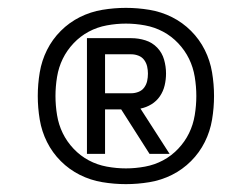

<svg xmlns="http://www.w3.org/2000/svg" viewBox="-20 -905 640 488"><path d="M300 -437Q270 -437 240 -442Q210 -447 183 -460.5Q156 -474 134.5 -495.5Q113 -517 99.5 -544Q86 -571 81 -601Q76 -631 76 -661Q76 -691 81 -721Q86 -751 99.5 -778Q113 -805 134.5 -826.5Q156 -848 183 -861.5Q210 -875 240 -880Q270 -885 300 -885Q330 -885 360 -880Q390 -875 417 -861.5Q444 -848 465.5 -826.5Q487 -805 500.5 -778Q514 -751 519 -721Q524 -691 524 -661Q524 -631 519 -601Q514 -571 500.5 -544Q487 -517 465.5 -495.5Q444 -474 417 -460.5Q390 -447 360 -442Q330 -437 300 -437ZM300 -477Q324 -477 348.5 -481.5Q373 -486 394.5 -497.5Q416 -509 433 -527Q450 -545 460.5 -566.5Q471 -588 475 -612.5Q479 -637 479 -661Q479 -685 475 -709.5Q471 -734 460.5 -755.5Q450 -777 433 -795Q416 -813 394.5 -824.5Q373 -836 348.5 -840.5Q324 -845 300 -845Q276 -845 251.5 -840.5Q227 -836 205.5 -824.5Q184 -813 167 -795Q150 -777 139.5 -755.5Q129 -734 125 -709.5Q121 -685 121 -661Q121 -637 125 -612.5Q129 -588 139.5 -566.5Q150 -545 167 -527Q184 -509 205.5 -497.5Q227 -486 251.5 -481.5Q276 -477 300 -477ZM201 -514V-808H314Q332 -808 349.5 -802.5Q367 -797 379.5 -784Q392 -771 397 -753.5Q402 -736 402 -718Q402 -703 398.5 -688Q395 -673 386.5 -660.5Q378 -648 365 -640Q352 -632 337 -629L411 -514H360L288 -627H247V-514ZM247 -668H314Q323 -668 332 -671.5Q341 -675 346.5 -682.5Q352 -690 354 -699Q356 -708 356 -718Q356 -727 354 -736Q352 -745 346.5 -752.5Q341 -760 332 -763.5Q323 -767 314 -767H247Z"/></svg>

Font: Iosevka SS04 Extended
Style: Regular
Weight: 400
Width: 7
Monospace: yes
Designer: Belleve Invis
Foundry: Belleve Invis
Version: Version 19.0.0; ttfautohint (v1.8.4)